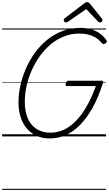

<svg xmlns="http://www.w3.org/2000/svg" viewBox="-20 -1276 1020 1796"><path d="M446 19Q378 19 324.5 -4.5Q271 -28 232.5 -72Q194 -116 173.5 -179Q153 -242 153 -321Q153 -397 171 -477.5Q189 -558 223 -636Q257 -714 306.5 -782Q356 -850 420 -902.5Q484 -955 562 -985Q640 -1015 731 -1015Q785 -1015 831 -1002Q877 -989 913.5 -963.5Q950 -938 976 -899Q982 -890 978.5 -882.5Q975 -875 963 -868Q953 -862 946.5 -864Q940 -866 929 -876Q905 -906 874.5 -924.5Q844 -943 807 -952.5Q770 -962 724 -962Q646 -962 578 -935Q510 -908 453 -860Q396 -812 351.5 -749.5Q307 -687 275.5 -615.5Q244 -544 228 -470Q212 -396 212 -326Q212 -256 228 -202.5Q244 -149 275 -111.5Q306 -74 350.5 -54.5Q395 -35 451 -35Q502 -35 551 -52Q600 -69 644.5 -104Q689 -139 730.5 -191.5Q772 -244 808.5 -314Q845 -384 877 -471H606Q595 -471 593.5 -478.5Q592 -486 596 -497Q600 -510 606 -515.5Q612 -521 622 -521H929Q941 -521 944 -516Q947 -511 943 -498Q900 -365 845.5 -267.5Q791 -170 728 -106.5Q665 -43 594 -12Q523 19 446 19ZM597 -1066Q588 -1066 582 -1073Q576 -1080 576 -1087Q576 -1093 578 -1096.5Q580 -1100 584 -1104L766 -1243Q775 -1250 782 -1253Q789 -1256 797 -1256Q804 -1256 809.5 -1252.5Q815 -1249 821 -1242L933 -1102Q936 -1098 937.5 -1094Q939 -1090 939 -1086Q939 -1077 930.5 -1071.5Q922 -1066 915 -1066Q909 -1066 904.5 -1068.5Q900 -1071 896 -1076L787 -1191L619 -1075Q612 -1070 607 -1068Q602 -1066 597 -1066ZM0 490H972V500H0ZM0 -20H972V0H0ZM0 -505H972V-500H0ZM0 -1010H972V-1000H0Z"/></svg>

Font: Playwrite US Trad Guides
Style: Regular
Weight: 400
Designer: Veronika Burian, José Scaglione
Foundry: TypeTogether
Version: Version 1.003